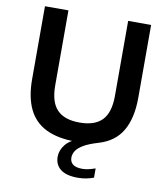

<svg xmlns="http://www.w3.org/2000/svg" viewBox="-100 -824 982 1124"><g transform="rotate(10 391.0 -262.0)"><path d="M438 215.5Q369.5 215.5 335.5 188.5Q301.5 161.5 301.5 114.5Q301.5 76 328.8 41.8Q356 7.5 426 -17L417 9.5H392.5Q282 9.5 212 -25.5Q142 -60.5 108.8 -131Q75.5 -201.5 75.5 -307.5V-740H215V-294.5Q215 -195 258.8 -149.8Q302.5 -104.5 392.5 -104.5Q482.5 -104.5 526.2 -149.8Q570 -195 570 -294.5V-740H706.5V-307.5Q706.5 -186 662.5 -110.5Q618.5 -35 523 -7Q467.5 9.5 437 27.5Q406.5 45.5 394 65Q381.5 84.5 381.5 105.5Q381.5 131 399.5 145.2Q417.5 159.5 455.5 159.5Q472.5 159.5 490.8 155.5Q509 151.5 532.5 143.5V198.5Q511 206.5 488 211Q465 215.5 438 215.5Z"/></g></svg>

Font: Encode Sans SemiExpanded SemiBold
Style: Regular
Weight: 600
Width: 6
Designer: Multiple Designers
Foundry: Impallari Type
Version: Version 3.002